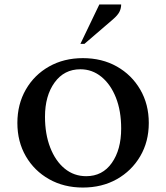

<svg xmlns="http://www.w3.org/2000/svg" viewBox="-20 -832 746 862"><path d="M352 10Q267 10 200.5 -27.5Q134 -65 96 -130.5Q58 -196 58 -280Q58 -364 96 -430Q134 -496 200.5 -533.5Q267 -571 352 -571Q438 -571 504.5 -533.5Q571 -496 609.5 -430Q648 -364 648 -280Q648 -196 609.5 -130.5Q571 -65 504.5 -27.5Q438 10 352 10ZM367 -41Q440 -41 482 -100.5Q524 -160 524 -255Q524 -334 500.5 -393.5Q477 -453 435.5 -487Q394 -521 341 -521Q268 -521 225 -461.5Q182 -402 182 -308Q182 -230 205.5 -169.5Q229 -109 270.5 -75Q312 -41 367 -41ZM341 -635 426 -812H524Q524 -795 516.5 -779.5Q509 -764 487 -745L359 -635Z"/></svg>

Font: Spectral SC SemiBold
Style: Regular
Weight: 600
Designer: Jean-Baptiste Levee
Foundry: Production Type
Version: Version 2.001